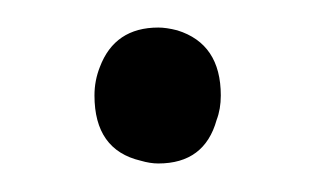

<svg xmlns="http://www.w3.org/2000/svg" viewBox="-20 -345 227 138"><path d="M93.8 -227.5Q127 -227.5 135.7 -258.8Q138.7 -266.6 138.7 -276.4Q138.7 -313.5 107.4 -323.2Q99.6 -325.2 93.8 -325.2Q62.5 -325.2 51.8 -296.9Q47.9 -287.1 47.9 -276.4Q47.9 -237.3 81.1 -229.5Q87.9 -227.5 93.8 -227.5Z"/></svg>

Font: Yaldevi Colombo Light
Style: Regular
Weight: 300
Designer: Sol Matas, Denzil Rajitha, Kosala Senevirathne and Pathum Egodawatta
Foundry: Mooniak
Version: Version 1.020 ; ttfautohint (v1.6)